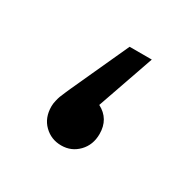

<svg xmlns="http://www.w3.org/2000/svg" viewBox="-66 -267 325 329"><g transform="rotate(30 97.0 -102.5)"><path d="M110.8 -92.8Q136.2 -79.6 136.2 -49.8Q136.2 -28.3 122.6 -14.2Q108.9 0 88.9 0Q68.8 0 54.9 -13.7Q41 -27.3 41 -49.8Q41 -55.2 42.5 -61.3Q43.9 -67.4 45.2 -70.8Q46.4 -74.2 49.8 -81.8Q53.2 -89.4 54.2 -91.8L106 -205.1H149.9Z"/></g></svg>

Font: Montserrat-Arabic Light
Style: Regular
Weight: 300
Designer: Mohamed Gaber
Foundry: Kief Type Foundry
Version: Version 5.008;PS 005.008;hotconv 1.0.88;makeotf.lib2.5.64775